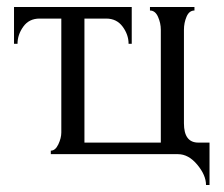

<svg xmlns="http://www.w3.org/2000/svg" viewBox="-20 -440 638 548"><path d="M546 -33H578V88H568Q568 60 543 30Q518 0 488 0H125V-10Q138 -10 146.5 -28Q155 -46 155 -62V-387H93Q63 -387 46.5 -364Q30 -341 30 -315H20V-420H356V-315H347Q347 -341 330 -364Q313 -387 283 -387H221V-33H439V-355Q439 -374 431 -392Q423 -410 408 -410V-420H535V-410Q520 -410 512.5 -392.5Q505 -375 505 -355V-88Q505 -33 546 -33Z"/></svg>

Font: Forum
Style: Regular
Weight: 400
Designer: Denis Masharov
Foundry: Denis Masharov
Version: Version 1.000